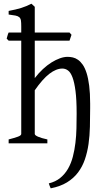

<svg xmlns="http://www.w3.org/2000/svg" viewBox="-20 -777 553 1041"><path d="M468.8 -189.5Q468.8 -138.7 467.5 -89.8Q466.3 -41 460 3.7Q453.6 48.3 440.2 87.4Q426.8 126.5 403.1 158Q379.4 189.5 343.3 211.7Q307.1 233.9 254.9 244.1Q251 235.4 249.3 231Q247.6 226.6 244.6 217.3Q281.2 208.5 306.6 187.7Q332 167 348.9 137.7Q365.7 108.4 375 72.5Q384.3 36.6 388.9 -2.2Q393.6 -41 394.5 -81.1Q395.5 -121.1 395.5 -158.7V-162.6Q395.5 -236.3 389.4 -283.4Q383.3 -330.6 373 -357.7Q362.8 -384.8 348.6 -395Q334.5 -405.3 318.4 -405.3Q284.7 -405.3 247.8 -377Q210.9 -348.6 168.5 -287.6V-50.8Q168.5 -43.5 186.8 -35.6Q205.1 -27.8 236.8 -21V0H26.9V-21Q59.1 -29.3 77.1 -35.9Q95.2 -42.5 95.2 -50.8V-556.6H26.9L16.1 -567.4Q18.6 -575.2 20.8 -584Q22.9 -592.8 26.9 -600.6H95.2V-633.8Q95.2 -654.3 93.5 -665.8Q91.8 -677.2 84.7 -683.6Q77.6 -689.9 64 -692.6Q50.3 -695.3 26.9 -698.2V-717.8Q47.4 -721.7 64.2 -725.6Q81.1 -729.5 95.5 -734.1Q109.9 -738.8 123 -744.1Q136.2 -749.5 150.4 -756.8L168.5 -740.2V-600.6H356.9L367.7 -588.4L356.9 -556.6H168.5V-353.5Q189.5 -380.9 212.6 -402.3Q235.8 -423.8 259.3 -438.5Q282.7 -453.1 304.9 -460.9Q327.1 -468.8 346.2 -468.8Q360.4 -468.8 374.8 -465.6Q389.2 -462.4 402.8 -452.9Q416.5 -443.4 428.5 -426.3Q440.4 -409.2 449.5 -380.9Q458.5 -352.5 463.6 -312Q468.8 -271.5 468.8 -215.3Z"/></svg>

Font: Noto Serif Devanagari
Style: Regular
Weight: 400
Designer: Monotype Design Team
Foundry: Monotype Imaging Inc.
Version: Version 1.01